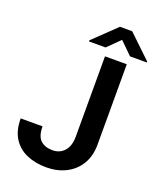

<svg xmlns="http://www.w3.org/2000/svg" viewBox="-163 -1001 925 1112"><g transform="rotate(20 299.0 -445.5)"><path d="M357.9 -215.8V-710.9H492.2V-215.8Q492.2 -145 461.4 -94.5Q430.7 -43.9 377.4 -17.1Q324.2 9.8 257.3 9.8Q189 9.8 135.7 -13.4Q82.5 -36.6 52.2 -84.5Q22 -132.3 22 -206.1H156.7Q156.7 -145.5 183.8 -120.6Q210.9 -95.7 257.3 -95.7Q302.2 -95.7 330.1 -127Q357.9 -158.2 357.9 -215.8ZM456.1 -901.4 597.7 -766.1V-760.3H494.1L418.5 -834.5L343.3 -760.3H241.2V-767.1L380.9 -901.4Z"/></g></svg>

Font: Vazirmatn UI SemiBold
Style: Regular
Weight: 600
Designer: Saber Rastikerdar
Foundry: Saber Rastikerdar
Version: Version 33.003